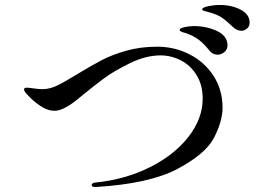

<svg xmlns="http://www.w3.org/2000/svg" viewBox="-20 -754 1040 773"><path d="M916 -647Q890 -672 872.5 -683.5Q855 -695 828 -703Q819 -706 811.5 -707.5Q804 -709 799 -711Q794 -713 794 -716Q794 -724 818 -729Q842 -734 865 -734Q913 -734 949 -715Q985 -696 985 -663Q985 -648 974.5 -639Q964 -630 952 -630Q933 -630 916 -647ZM821 -553Q801 -578 780 -594Q759 -610 730 -620Q726 -621 718 -623.5Q710 -626 706.5 -628.5Q703 -631 703 -634Q703 -640 722 -644.5Q741 -649 760 -649Q812 -649 854 -629Q896 -609 896 -571Q896 -556 884 -545Q872 -534 856 -534Q835 -534 821 -553ZM349 -9Q349 -17 363 -19Q484 -31 583 -80.5Q682 -130 739 -203.5Q796 -277 796 -356Q796 -412 771.5 -451.5Q747 -491 708 -511Q669 -531 626 -531Q567 -531 502 -499Q437 -467 398 -438Q359 -409 315 -373Q310 -369 288 -351Q266 -333 242.5 -320.5Q219 -308 200 -308Q171 -308 141 -328.5Q111 -349 92 -371Q77 -385 77 -393Q77 -398 79.5 -399.5Q82 -401 89 -401Q95 -401 116 -398Q137 -395 150 -395Q180 -395 210 -409.5Q240 -424 292 -456Q348 -490 390 -512Q432 -534 489 -550Q546 -566 613 -566Q683 -566 743.5 -535Q804 -504 840 -448Q876 -392 876 -321Q876 -267 842.5 -201Q809 -135 695.5 -74.5Q582 -14 364 -1Q349 -1 349 -9Z"/></svg>

Font: Shippori Mincho B1 Medium
Style: Regular
Weight: 500
Designer: FONTDASU
Foundry: FONTDASU / Google Inc. / but / Adobe
Version: Version 3.110; ttfautohint (v1.8.3)